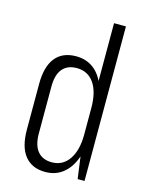

<svg xmlns="http://www.w3.org/2000/svg" viewBox="-113 -810 679 888"><g transform="rotate(15 226.0 -366.5)"><path d="M191 7Q127 7 93 -35.5Q59 -78 59 -160V-380Q59 -462 93 -504.5Q127 -547 192 -547Q240 -547 274.5 -521.5Q309 -496 327.5 -448.5Q346 -401 346 -334V-209Q346 -143 327 -94.5Q308 -46 273.5 -19.5Q239 7 191 7ZM209 -44Q261 -44 291 -87.5Q321 -131 321 -207V-334Q321 -411 291.5 -453Q262 -495 209 -495Q164 -495 140.5 -466.5Q117 -438 117 -382V-157Q117 -102 140.5 -73Q164 -44 209 -44ZM321 -177V-740H378V0H345Z"/></g></svg>

Font: Pathway Extreme Condensed Thin
Style: Regular
Weight: 250
Width: 3
Version: Version 1.001;gftools[0.9.26]